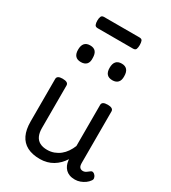

<svg xmlns="http://www.w3.org/2000/svg" viewBox="-239 -1122 1124 1261"><g transform="rotate(30 322.5 -491.5)"><path d="M269 17Q211 17 172 -3.5Q133 -24 113.5 -64.5Q94 -105 94 -166V-489Q94 -502 104.5 -508.5Q115 -515 136 -515Q158 -515 169 -508.5Q180 -502 180 -489V-166Q180 -131 191 -107Q202 -83 224.5 -71Q247 -59 280 -59Q308 -59 332 -68Q356 -77 375.5 -92.5Q395 -108 410 -130Q425 -152 435 -177V-489Q435 -502 445.5 -508.5Q456 -515 478 -515Q499 -515 510 -508.5Q521 -502 521 -489V-96Q521 -82 525 -73Q529 -64 536.5 -60Q544 -56 553 -56Q562 -56 569.5 -59.5Q577 -63 584.5 -69Q592 -75 599 -80Q607 -86 616.5 -83Q626 -80 634 -69Q639 -62 641 -52Q643 -42 636 -33Q626 -18 610 -6.5Q594 5 575 12Q556 19 536 19Q512 19 494.5 12.5Q477 6 465 -6Q453 -18 446 -34Q439 -50 437 -69L436 -78Q422 -56 404.5 -38.5Q387 -21 366 -8.5Q345 4 320.5 10.5Q296 17 269 17ZM184 -669Q156 -669 142 -684.5Q128 -700 128 -731Q128 -763 142 -779Q156 -795 184 -795Q212 -795 225.5 -779Q239 -763 239 -731Q241 -700 226.5 -684.5Q212 -669 184 -669ZM423 -669Q395 -669 381 -684.5Q367 -700 367 -731Q367 -763 381 -779Q395 -795 423 -795Q450 -795 464 -779Q478 -763 478 -731Q479 -700 464.5 -684.5Q450 -669 423 -669ZM169 -917Q152 -917 147 -929Q142 -941 142 -959Q142 -978 147 -990Q152 -1002 169 -1002H437Q455 -1002 459.5 -990Q464 -978 464 -959Q464 -941 459.5 -929Q455 -917 437 -917Z"/></g></svg>

Font: Playwrite ID
Style: Regular
Weight: 400
Designer: Veronika Burian, José Scaglione
Foundry: TypeTogether
Version: Version 1.002